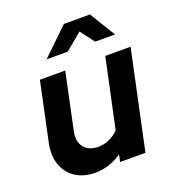

<svg xmlns="http://www.w3.org/2000/svg" viewBox="-136 -844 856 955"><g transform="rotate(-20 292.0 -366.5)"><path d="M205 8Q144 8 101.5 -20.5Q59 -49 42 -98Q25 -147 38 -210L104 -521H238L175 -223Q164 -171 188.5 -139.5Q213 -108 263 -108Q295 -108 322.5 -120.5Q350 -133 372 -156L450 -521H584L473 0H339L347 -38Q282 8 205 8ZM170 -605 311 -741H449L532 -605H427L371 -679L282 -605Z"/></g></svg>

Font: Red Hat Display ExtraBold
Style: Italic
Weight: 800
Italic angle: -12°
Designer: Pentagram, MCKL
Foundry: Pentagram, MCKL
Version: Version 1.023